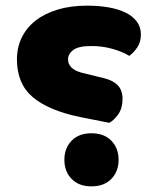

<svg xmlns="http://www.w3.org/2000/svg" viewBox="-20 -643 549 680"><path d="M400 -77Q400 -36 374.5 -9.5Q349 17 304 17Q259 17 233.5 -9.5Q208 -36 208 -77Q208 -118 233.5 -144.5Q259 -171 304 -171Q349 -171 374.5 -144.5Q400 -118 400 -77ZM266 -228Q153 -251 96.5 -298.5Q40 -346 40 -433Q40 -475 57 -510Q74 -545 106 -570Q138 -595 184 -609Q230 -623 289 -623Q329 -623 364 -617Q399 -611 424.5 -598.5Q450 -586 464.5 -566.5Q479 -547 479 -521Q479 -495 467 -476.5Q455 -458 438 -445Q416 -459 380 -469.5Q344 -480 303 -480Q258 -480 239.5 -466Q221 -452 221 -433Q221 -398 271 -385L349 -366Q381 -358 397.5 -340.5Q414 -323 414 -292Q414 -260 399 -238.5Q384 -217 367 -208Z"/></svg>

Font: Baloo Bhaijaan
Style: Regular
Weight: 400
Designer: Devika Bhansali and Ek Type
Foundry: Ek Type
Version: Version 1.443;PS 1.000;hotconv 16.6.51;makeotf.lib2.5.65220;